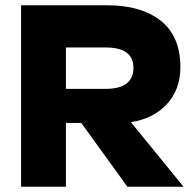

<svg xmlns="http://www.w3.org/2000/svg" viewBox="-20 -708 731 728"><path d="M60 -688H386Q516 -688 590 -629Q664 -570 664 -453Q664 -368 612 -312.5Q560 -257 476 -245L676 0H463L288 -242H230V0H60ZM380 -528H230V-371H380Q486 -371 486 -451Q486 -528 380 -528Z"/></svg>

Font: Roundo
Style: Bold
Weight: 700
Designer: Namrata Goyal (Gurmukhi), Shiva Nallaperumal (Latin)
Foundry: Indian Type Foundry
Version: Version 1.000;PS 1.0;hotconv 1.0.88;makeotf.lib2.5.647800